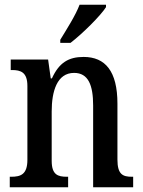

<svg xmlns="http://www.w3.org/2000/svg" viewBox="-20 -786 602 806"><path d="M233 -619V-606H276C328 -646 403 -721 425 -756V-766H314C297 -721 261 -665 233 -619ZM21 0H266V-44H261C223 -44 197 -52 197 -111V-318C197 -402 219 -480 291 -480C351 -480 371 -428 371 -343V0H539V-44H534C496 -44 473 -53 473 -116V-351C473 -487 422 -547 331 -547C268 -547 228 -523 198 -457H193L182 -536H25V-492H30C67 -492 95 -483 95 -425V-115C95 -53 66 -44 27 -44H21Z"/></svg>

Font: Noto Serif Sinhala Condensed Medium
Style: Regular
Weight: 500
Width: 3
Designer: Jelle Bosma - Monotype Design Team
Foundry: Monotype Imaging Inc.
Version: Version 2.007